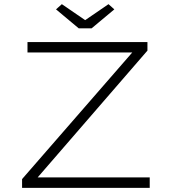

<svg xmlns="http://www.w3.org/2000/svg" viewBox="-20 -902 821 922"><path d="M86 0V-42L636 -674L649 -650H112V-700H688V-659L140 -26L125 -50H699V0ZM358 -766 249 -857 277 -882 404 -795H374L501 -882L529 -857L420 -766Z"/></svg>

Font: Lexend Mega ExtraLight
Style: Regular
Weight: 250
Version: Version 1.007